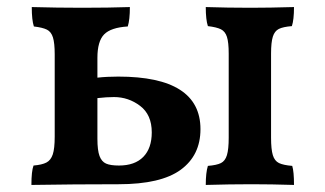

<svg xmlns="http://www.w3.org/2000/svg" viewBox="-20 -522 921 544"><path d="M548 -156Q548 -82 492 -41Q436 0 316 0Q189 0 69 2Q69 -37 75 -53Q99 -55 111.5 -61.5Q124 -68 129.5 -84.5Q135 -101 135 -135V-368Q135 -400 130 -416Q125 -432 113 -438Q101 -444 76 -447Q70 -465 70 -502Q142 -500 213 -500Q288 -500 348 -502Q348 -466 342 -447Q294 -444 275 -424.5Q256 -405 256 -358V-302Q283 -305 315 -305Q548 -305 548 -156ZM808 -52Q813 -36 813 2Q749 0 693 0Q631 0 563 2Q563 -33 569 -52Q594 -54 606 -60Q618 -66 623 -82.5Q628 -99 628 -132V-370Q628 -402 623 -417.5Q618 -433 606 -439Q594 -445 569 -448Q563 -466 563 -502Q625 -500 690 -500Q743 -500 813 -502Q813 -466 807 -448Q782 -446 770 -440Q758 -434 753 -418Q748 -402 748 -370V-132Q748 -99 753 -82.5Q758 -66 770.5 -60Q783 -54 808 -52ZM410 -147Q410 -197 377 -222Q344 -247 303 -247Q282 -247 256 -244V-129Q256 -96 262 -80Q268 -64 280.5 -58.5Q293 -53 317 -53Q362 -53 386 -77.5Q410 -102 410 -147Z"/></svg>

Font: Vollkorn SC SemiBold
Style: Regular
Weight: 600
Designer: Friedrich Althausen
Foundry: Friedrich Althausen
Version: Version 4.015